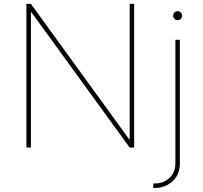

<svg xmlns="http://www.w3.org/2000/svg" viewBox="-20 -747 1030 972"><path d="M659.1 -727.3V0H636.4L139.2 -684.7H136.4V0H113.6V-727.3H136.4L633.5 -42.6H636.4V-727.3ZM867.9 -545.5H890.6V79.5Q890.6 137.1 853.2 170.8Q815.7 204.5 765.6 204.5Q763.5 204.5 761 204.4Q758.5 204.2 754.3 203.1L757.1 181.8H765.6Q806.1 181.8 837 154.5Q867.9 127.1 867.9 79.5ZM879.3 -644.9Q870 -644.9 863.3 -651.6Q856.5 -658.4 856.5 -667.6Q856.5 -676.8 863.3 -683.6Q870 -690.3 879.3 -690.3Q888.5 -690.3 895.2 -683.6Q902 -676.8 902 -667.6Q902 -658.4 895.2 -651.6Q888.5 -644.9 879.3 -644.9Z"/></svg>

Font: Inter Thin BETA
Style: Regular
Weight: 100
Designer: Rasmus Andersson
Foundry: rsms
Version: Version 3.011;git-f93a4a705